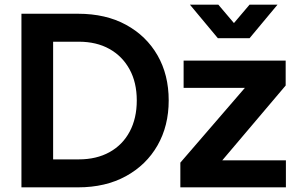

<svg xmlns="http://www.w3.org/2000/svg" viewBox="-20 -804 1261 824"><path d="M915 -640H1051L1171 -784H1051L984 -705L917 -784H795ZM72 0H315Q433 0 520.5 -48Q608 -96 656 -180Q704 -264 704 -373Q704 -483 656 -566.5Q608 -650 521 -697.5Q434 -745 315 -745H72ZM208 -120V-625H318Q394 -625 449.5 -594Q505 -563 536 -506.5Q567 -450 567 -373Q567 -296 536.5 -239Q506 -182 450 -151Q394 -120 318 -120ZM754 0H1207V-116H934L1206 -437V-544H768V-427H1031L754 -106Z"/></svg>

Font: Plus Jakarta Sans
Style: Bold
Weight: 700
Designer: Gumpita Rahayu
Foundry: Tokotype
Version: Version 2.004; ttfautohint (v1.8.3)